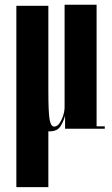

<svg xmlns="http://www.w3.org/2000/svg" viewBox="-20 -543 474 810"><path d="M190 11Q186.5 11 184 11V246.5H49V-518.5H184V-158.5Q184 -72 189 -40.5Q194 -9 209 -9Q221 -9 230.8 -22.8Q240.5 -36.5 246.5 -55.5Q252.5 -74.5 252.5 -91V-523H387.5V-10H422V0H254.5V-55.5Q249 -32.5 235.5 -10.8Q222 11 190 11Z"/></svg>

Font: Imbue 100pt ExtraBold
Style: Regular
Weight: 800
Designer: Tyler Finck
Foundry: Etcetera Type Company
Version: Version 1.102; ttfautohint (v1.8.3)